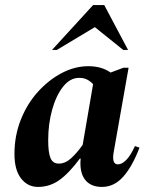

<svg xmlns="http://www.w3.org/2000/svg" viewBox="-20 -727 580 757"><path d="M130 10Q89 10 63 -23.5Q37 -57 37 -120Q37 -192 62 -255Q87 -318 129.5 -365Q172 -412 223.5 -439Q275 -466 328 -466Q381 -466 416 -441L467 -460H487L428 -126Q420 -79 445 -79Q460 -79 477 -95.5Q494 -112 512 -151L530 -145Q502 -71 466 -30.5Q430 10 382 10Q337 10 315 -19Q293 -48 298 -102H295Q252 -44 214 -17Q176 10 130 10ZM170 -174Q170 -126 179 -104Q188 -82 212 -82Q238 -82 261.5 -104Q285 -126 306 -156L347 -395Q336 -407 323 -413.5Q310 -420 292 -420Q256 -420 228.5 -385Q201 -350 185.5 -294Q170 -238 170 -174ZM185 -530 347 -707H391L485 -530H466L354 -620L204 -530Z"/></svg>

Font: Spectral
Style: Bold Italic
Weight: 700
Italic angle: -10°
Designer: Jean-Baptiste Levee
Foundry: Production Type
Version: Version 2.001